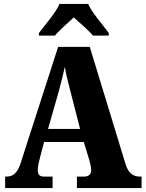

<svg xmlns="http://www.w3.org/2000/svg" viewBox="-20 -951 736 971"><path d="M177 -784V-771H258C277 -795 325 -837 353 -863C380 -839 436 -790 450 -771H530V-784C503 -822 445 -886 426 -931H281C262 -886 205 -822 177 -784ZM6 0H246V-58H203C178 -58 171 -70 171 -92C171 -111 179 -141 183 -157L203 -233H404L432 -140C435 -130 441 -108 441 -90C441 -65 423 -58 405 -58H369V0H696V-58H687C654 -58 629 -75 615 -121L434 -714H274L85 -128C67 -70 42 -58 12 -58H6ZM223 -299 278 -492C288 -529 298 -571 308 -613C315 -570 326 -529 336 -490L385 -299Z"/></svg>

Font: Noto Serif Armenian Condensed Black
Style: Regular
Weight: 900
Width: 3
Designer: Monotype Design Team
Foundry: Monotype Imaging Inc.
Version: Version 2.008